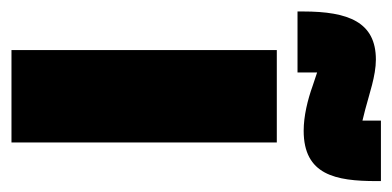

<svg xmlns="http://www.w3.org/2000/svg" viewBox="-234 -502 700 343"><g transform="rotate(90 116.5 -330.0)"><path d="M199 0V-474H34V0ZM268 -660H160V-627L140 -632C113 -639 80 -651 51 -651C-16 -651 -35 -602 -35 -521V-511H74V-546L98 -538C123 -529 152 -522 178 -522C257 -522 268 -579 268 -652Z"/></g></svg>

Font: Passion One
Style: Regular
Weight: 400
Designer: Alejandro Lo Celso
Foundry: Fontstage
Version: Version 1.001